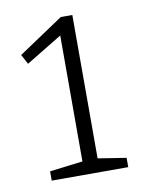

<svg xmlns="http://www.w3.org/2000/svg" viewBox="-58 -812 383 509"><g transform="rotate(-10 133.5 -557.5)"><path d="M171 -769V-383L247 -371V-346H41V-371L130 -382V-721L33 -662L19 -688L140 -769Z"/></g></svg>

Font: Bitter Pro Light
Style: Regular
Weight: 300
Designer: Sol Matas, and Bitter project Authors
Foundry: Sol Matas
Version: Version 1.010